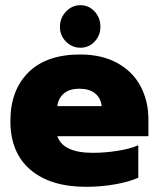

<svg xmlns="http://www.w3.org/2000/svg" viewBox="-20 -705 612 740"><path d="M211 -602Q211 -636 234.5 -660.5Q258 -685 290 -685Q322 -685 344.5 -661Q367 -637 367 -602Q367 -568 344.5 -544.5Q322 -521 290 -521Q258 -521 234.5 -544.5Q211 -568 211 -602ZM20 -238Q20 -357 89.5 -426Q159 -495 289 -495Q372 -495 431.5 -462.5Q491 -430 521.5 -373Q552 -316 552 -245V-180H201Q223 -116 338 -116Q384 -116 432 -123.5Q480 -131 513 -145V-20Q477 -4 423 5.5Q369 15 312 15Q174 15 97 -51Q20 -117 20 -238ZM372 -296Q368 -328 346 -345.5Q324 -363 286 -363Q248 -363 226.5 -345Q205 -327 201 -296Z"/></svg>

Font: Readiness ExtraBold
Style: Regular
Weight: 800
Designer: Katatrad Team
Foundry: CadsonDemak
Version: Version 1.00;January 16, 2020;FontCreator 12.0.0.2550 64-bit